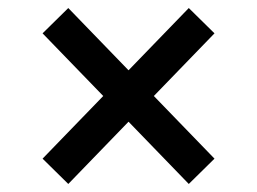

<svg xmlns="http://www.w3.org/2000/svg" viewBox="-20 -541 640 478"><path d="M300 -238 150 -83 86 -146 237 -302 86 -458 150 -521 300 -366 450 -521 514 -458 363 -302 514 -146 450 -83Z"/></svg>

Font: IBM Plex Sans Arabic Medium
Style: Regular
Weight: 500
Designer: Mike Abbink, Paul van der Laan, Pieter van Rosmalen, Wael Morcos, Khajak Apelian
Foundry: Bold Monday
Version: Version 1.1